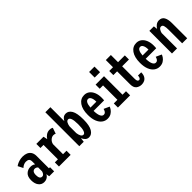

<svg xmlns="http://www.w3.org/2000/svg" viewBox="201 -1870 3000 3000"><g transform="rotate(-45 1701.0 -369.5)"><path d="M180 11Q123 11 88 -33.8Q53 -78.5 53 -154.5Q53 -236 94.5 -274.2Q136 -312.5 194.5 -312.5Q227 -312.5 247.2 -302.8Q267.5 -293 273.5 -286.5V-349.5Q273.5 -388.5 255 -403.8Q236.5 -419 201.5 -419Q178 -419 157.8 -410.8Q137.5 -402.5 123.5 -392.2Q109.5 -382 104 -376L61 -460Q70 -469 93.5 -481.2Q117 -493.5 150.5 -502.8Q184 -512 222 -512Q266.5 -512 302.8 -497Q339 -482 360.8 -448.8Q382.5 -415.5 382.5 -361.5V-91H406.5V0H297.5L288.5 -56.5Q285 -43.5 271.5 -27.8Q258 -12 235 -0.5Q212 11 180 11ZM217 -73Q235.5 -73 247.2 -85.2Q259 -97.5 265.2 -112Q271.5 -126.5 273 -133V-220.5Q268 -226.5 254 -235.2Q240 -244 221 -244Q195.5 -244 179.2 -224.2Q163 -204.5 163 -158.5Q163 -73 217 -73Z M513 0V-91H581V-409H513V-500H671.5L685.5 -432.5Q706.5 -467.5 739.8 -489.2Q773 -511 812.5 -511Q840 -511 854.5 -504.8Q869 -498.5 873 -495.5L839.5 -398Q836.5 -401 825.5 -404.8Q814.5 -408.5 798 -408.5Q763 -408.5 731.8 -380Q700.5 -351.5 694 -310.5V-91H771V0Z M962 0V-750H1073.5V-441.5Q1088 -471.5 1112.2 -491.2Q1136.5 -511 1173 -511Q1232 -511 1268.2 -449.5Q1304.5 -388 1304.5 -251Q1304.5 -114 1266.5 -51.5Q1228.5 11 1170 11Q1133 11 1108.2 -12.5Q1083.5 -36 1069 -70.5L1060.5 0ZM1136 -420Q1109.5 -420 1094.2 -392.2Q1079 -364.5 1073.5 -329.5V-177.5Q1078.5 -137 1094 -108.5Q1109.5 -80 1136 -80Q1162 -80 1177.2 -120.8Q1192.5 -161.5 1192.5 -251Q1192.5 -341.5 1177.2 -380.8Q1162 -420 1136 -420Z M1579.5 11Q1529.5 11 1489 -19Q1448.5 -49 1425 -107.2Q1401.5 -165.5 1401.5 -250.5Q1401.5 -373.5 1450.2 -442.8Q1499 -512 1580 -512Q1631.5 -512 1668.5 -483.2Q1705.5 -454.5 1725.5 -404.5Q1745.5 -354.5 1745.5 -290.5Q1745.5 -267.5 1744.5 -253.5Q1743.5 -239.5 1742.5 -232H1510Q1512 -152.5 1530.8 -114.2Q1549.5 -76 1581 -76Q1602.5 -76 1615 -88.8Q1627.5 -101.5 1634 -117.5Q1640.5 -133.5 1643 -143.5L1735.5 -101.5Q1730 -82.5 1711.5 -56Q1693 -29.5 1660.5 -9.2Q1628 11 1579.5 11ZM1579.5 -425.5Q1521.5 -425.5 1512 -303H1642.5V-309.5Q1642.5 -337.5 1636.5 -364Q1630.5 -390.5 1616.5 -408Q1602.5 -425.5 1579.5 -425.5Z M1890.5 -711.5H2009.5V-588H1890.5ZM1816 0V-91H1896V-409H1822.5V-500H2008.5V-91H2085.5V0Z M2207 -122.5V-409H2124V-500H2207V-658.5H2318.5V-500H2468.5V-409H2318.5V-132Q2318.5 -69 2353 -69Q2371.5 -69 2381.2 -86.8Q2391 -104.5 2391 -132H2462.5Q2462.5 -81 2444.8 -49.8Q2427 -18.5 2397.8 -4.2Q2368.5 10 2335 10Q2282.5 10 2244.8 -19.8Q2207 -49.5 2207 -122.5Z M2731 11Q2681 11 2640.5 -19Q2600 -49 2576.5 -107.2Q2553 -165.5 2553 -250.5Q2553 -373.5 2601.8 -442.8Q2650.5 -512 2731.5 -512Q2783 -512 2820 -483.2Q2857 -454.5 2877 -404.5Q2897 -354.5 2897 -290.5Q2897 -267.5 2896 -253.5Q2895 -239.5 2894 -232H2661.5Q2663.5 -152.5 2682.2 -114.2Q2701 -76 2732.5 -76Q2754 -76 2766.5 -88.8Q2779 -101.5 2785.5 -117.5Q2792 -133.5 2794.5 -143.5L2887 -101.5Q2881.5 -82.5 2863 -56Q2844.5 -29.5 2812 -9.2Q2779.5 11 2731 11ZM2731 -425.5Q2673 -425.5 2663.5 -303H2794V-309.5Q2794 -337.5 2788 -364Q2782 -390.5 2768 -408Q2754 -425.5 2731 -425.5Z M3010.5 0V-500H3110L3117.5 -436.5Q3136.5 -468.5 3166 -490Q3195.5 -511.5 3233.5 -511.5Q3293 -511.5 3319.8 -465.8Q3346.5 -420 3346.5 -338.5V0H3235.5V-301Q3235.5 -356 3226 -388Q3216.5 -420 3186.5 -420Q3163 -420 3146 -395.8Q3129 -371.5 3122.5 -340V0Z"/></g></svg>

Font: Trispace Condensed Medium
Style: Regular
Weight: 500
Width: 3
Designer: Tyler Finck
Foundry: Etcetera Type Company
Version: Version 1.210; ttfautohint (v1.8.3)